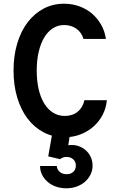

<svg xmlns="http://www.w3.org/2000/svg" viewBox="-20 -730 640 1035"><path d="M435 -190Q427 -151 399 -128Q371 -105 329 -105Q295 -105 267 -122Q239 -139 219 -171.2Q199.1 -203.3 188.5 -248.5Q178 -293.7 178 -349.8Q178 -406 188.7 -451.1Q199.4 -496.1 218.5 -528Q237.6 -559.9 264.9 -577.5Q292.1 -595 326 -595Q364 -595 392 -575Q420 -555 430 -520H551Q545 -562 525 -597Q505 -632 475.5 -657Q446 -682 407.5 -696Q368.9 -710 325 -710Q265.1 -710 215.1 -683.5Q165 -657 128.9 -609.6Q92.8 -562.2 72.9 -495.9Q53 -429.6 53 -349.8Q53 -270 72.9 -204Q92.7 -138 128.8 -90.5Q164.9 -43 215.6 -16.5Q266.3 10 327 10Q373 10 412.5 -5Q452 -20 482.5 -46.5Q513 -73 532.5 -109.5Q552 -146 556 -190ZM286 165H196Q196 191 207 212.5Q218 234 237 250.5Q256 267 282 276Q308 285 338 285Q368 285 394 275.5Q420 266 438.5 249.5Q457 233 468 211Q479 189 479 163Q479 137 468.5 115Q458 93 440 78Q422 63 398.5 56Q375 49 348 53L362 -35H266L240 113L304 128Q311 122 319.5 119Q328 116 339 116Q361 116 375 129Q389 142 389 163Q389 183 375.5 196Q362 209 339 209Q317 209 302.5 197Q288 185 286 165Z"/></svg>

Font: CommitMonoV143 ExtLt
Style: Regular
Weight: 200
Monospace: yes
Designer: Eigil Nikolajsen
Foundry: Eigil Nikolajsen
Version: Version 1.143